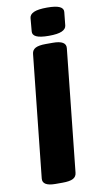

<svg xmlns="http://www.w3.org/2000/svg" viewBox="-98 -925 497 969"><g transform="rotate(-10 151.0 -440.0)"><path d="M105 2Q37 2 41 -37L107 -664Q109 -684 126 -693Q143 -702 179 -702H215Q284 -702 280 -663L214 -36Q212 -16 195 -7Q178 2 141 2ZM202 -740Q157 -740 137.5 -749.5Q118 -759 120 -777L126 -845Q128 -863 149.5 -872.5Q171 -882 217 -882Q262 -882 281.5 -872.5Q301 -863 299 -845L292 -777Q290 -759 268.5 -749.5Q247 -740 202 -740Z"/></g></svg>

Font: Asap Semi Expanded Semi Expanded ExtraBold
Style: Italic
Weight: 800
Width: 6
Italic angle: -6°
Designer: Pablo Cosgaya
Foundry: Omnibus-Type
Version: Version 3.001; ttfautohint (v1.8.4.7-5d5b)